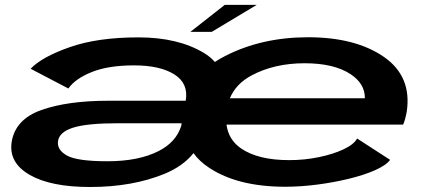

<svg xmlns="http://www.w3.org/2000/svg" viewBox="-20 -740 1720 768"><path d="M340 8Q183 8 98.8 -40.5Q14.5 -89 26.5 -171.5Q41 -263 145.8 -300Q250.5 -337 413 -337H722.5L723 -338Q734.5 -406.5 677.2 -442.5Q620 -478.5 516.5 -478.5Q413.5 -478.5 347 -451.8Q280.5 -425 253.5 -386L102.5 -465Q147 -512 258.5 -551.2Q370 -590.5 533.5 -590.5Q692.5 -590.5 796 -528Q822 -512.5 839.5 -492Q858.5 -505 880.5 -516Q1027 -591 1212 -591Q1401.5 -591 1514.8 -513Q1628 -435 1607 -293.5Q1601 -260.5 1592.5 -241.5H886Q894 -181 944 -146.5Q1012.5 -99.5 1136.5 -99.5Q1198.5 -99.5 1256 -111.5Q1313.5 -123.5 1354.8 -143Q1396 -162.5 1408.5 -186L1540.5 -100.5Q1524 -78.5 1479.8 -59Q1435.5 -39.5 1374.8 -24.8Q1314 -10 1247.8 -1.5Q1181.5 7 1121 7Q931 7 816.5 -69Q777.5 -94.5 754 -127.5Q712 -75 637.5 -44.5Q509 8 340 8ZM705 -236.5 706.5 -247H452Q327.5 -247 272 -229.2Q216.5 -211.5 212 -175Q207.5 -140 248.5 -117.5Q289.5 -95 410 -95Q535 -95 615 -136Q684.5 -171.5 705 -236.5ZM899.5 -347H1439.5Q1440 -405.5 1382 -443.5Q1316 -487 1198.5 -487Q1078.5 -487 987.5 -439Q924 -405.5 899.5 -347ZM741.5 -612.5 879 -720.5H1007L827 -612.5Z"/></svg>

Font: Anybody UltraExpanded SemiBold
Style: Italic
Weight: 600
Width: 9
Italic angle: -10°
Designer: Tyler Finck
Foundry: Etcetera Type Company
Version: Version 1.010; ttfautohint (v1.8.3) -l 8 -r 50 -G 200 -x 14 